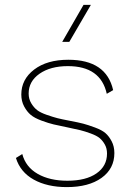

<svg xmlns="http://www.w3.org/2000/svg" viewBox="-20 -754 534 784"><path d="M253 10Q173 10 118 -20.5Q63 -51 45 -109L71 -125Q85 -72 134 -44Q183 -16 255 -16Q331 -16 374 -46Q417 -76 417 -127Q417 -148 408 -164Q399 -180 387 -190Q375 -200 350.5 -209Q326 -218 307.5 -222.5Q289 -227 255 -234Q220 -241 199 -246Q178 -251 149.5 -261.5Q121 -272 105.5 -285Q90 -298 78.5 -319.5Q67 -341 67 -368Q67 -430 119.5 -470Q172 -510 259 -510Q414 -510 442 -386L416 -371Q391 -484 257 -484Q186 -484 141.5 -453Q97 -422 97 -372Q97 -350 107.5 -332.5Q118 -315 131.5 -304.5Q145 -294 171 -285Q197 -276 214.5 -271.5Q232 -267 264 -261Q301 -254 320 -249Q339 -244 367.5 -233.5Q396 -223 410.5 -210.5Q425 -198 436 -177Q447 -156 447 -129Q447 -65 394.5 -27.5Q342 10 253 10ZM234 -583 321 -734H351L263 -583Z"/></svg>

Font: Human Sans ExtraLight
Style: Regular
Weight: 200
Designer: Tim Radville
Foundry: Continuum
Version: Version 1.000;FEAKit 1.0